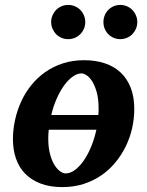

<svg xmlns="http://www.w3.org/2000/svg" viewBox="-20 -743 593 775"><path d="M522 -303.2Q522 -263.7 513.2 -225.1Q504.4 -186.5 487.3 -151.6Q470.2 -116.7 445.3 -86.7Q420.4 -56.6 388.2 -34.7Q356 -12.7 316.7 -0.2Q277.3 12.2 231.9 12.2Q180.7 12.2 143.1 -2.4Q105.5 -17.1 80.8 -42.7Q56.2 -68.4 44.2 -103.8Q32.2 -139.2 32.2 -181.2Q32.2 -220.2 40.8 -259Q49.3 -297.9 65.7 -333.5Q82 -369.1 106.4 -399.4Q130.9 -429.7 162.8 -452.1Q194.8 -474.6 234.1 -487.3Q273.4 -500 319.8 -500Q365.7 -500 403.1 -487.5Q440.4 -475.1 466.8 -450.4Q493.2 -425.8 507.6 -388.9Q522 -352.1 522 -303.2ZM176.8 -219.2Q175.8 -210.9 175.3 -202.1Q174.8 -193.4 174.8 -185.1Q174.8 -146.5 182.4 -119.4Q189.9 -92.3 200.9 -75.4Q211.9 -58.6 223.6 -50.8Q235.4 -43 244.1 -43Q264.2 -43 283.2 -57.4Q302.2 -71.8 318.8 -95.9Q335.4 -120.1 348.4 -152.1Q361.3 -184.1 369.1 -219.2ZM377.9 -307.1Q377.9 -343.8 370.6 -370.1Q363.3 -396.5 352.8 -413.6Q342.3 -430.7 330.3 -438.7Q318.4 -446.8 309.1 -446.8Q292 -446.8 273.7 -433.8Q255.4 -420.9 239 -398.4Q222.7 -376 209 -345.2Q195.3 -314.5 187 -278.8H377Q377.9 -285.6 377.9 -293ZM324.2 -653.8Q324.2 -639.6 318.8 -627.2Q313.5 -614.7 304.2 -605.2Q294.9 -595.7 282.2 -590.3Q269.5 -585 255.4 -585Q241.2 -585 228.5 -590.3Q215.8 -595.7 206.5 -605.2Q197.3 -614.7 191.9 -627.2Q186.5 -639.6 186.5 -653.8Q186.5 -668 191.9 -680.7Q197.3 -693.4 206.5 -702.9Q215.8 -712.4 228.5 -717.8Q241.2 -723.1 255.4 -723.1Q269.5 -723.1 282.2 -717.8Q294.9 -712.4 304.2 -702.9Q313.5 -693.4 318.8 -680.7Q324.2 -668 324.2 -653.8ZM534.2 -653.8Q534.2 -639.6 528.8 -627.2Q523.4 -614.7 514.2 -605.2Q504.9 -595.7 492.2 -590.3Q479.5 -585 465.3 -585Q451.2 -585 438.7 -590.3Q426.3 -595.7 417 -605.2Q407.7 -614.7 402.6 -627.2Q397.5 -639.6 397.5 -653.8Q397.5 -668 402.6 -680.7Q407.7 -693.4 417 -702.9Q426.3 -712.4 438.7 -717.8Q451.2 -723.1 465.3 -723.1Q479.5 -723.1 492.2 -717.8Q504.9 -712.4 514.2 -702.9Q523.4 -693.4 528.8 -680.7Q534.2 -668 534.2 -653.8Z"/></svg>

Font: Charis SIL CyrE
Style: Bold Italic
Weight: 700
Italic angle: -11°
Foundry: SIL International
Version: Version 5.000